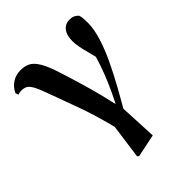

<svg xmlns="http://www.w3.org/2000/svg" viewBox="-215 -674 1011 1011"><g transform="rotate(-45 291.0 -168.0)"><path d="M219.4 208.9 253.7 -41 252.8 44.3Q219.8 -92.4 181.8 -195.4Q143.8 -298.3 119.5 -365.4Q103 -411 90.5 -432.4Q78 -453.7 64.9 -460.4Q51.8 -467.1 32.1 -467.1Q19.4 -467.1 7.3 -462.3L1.5 -479.4Q16.9 -511.4 44 -528.8Q71.2 -546.2 106.3 -546.2Q136.3 -546.2 159.3 -534.8Q182.3 -523.5 203.4 -488.5Q224.6 -453.4 245.8 -383.5Q265.8 -323 290.8 -236.2Q315.8 -149.4 337.6 -49.8L344.3 -47.4L355.6 189.3L228.4 215.7ZM334.2 0.1 313.8 -26.4Q341.4 -78.4 363.4 -125Q385.4 -171.6 403 -216.7Q420.5 -261.7 434.5 -308.6Q448.4 -355.5 459 -407.8L451.5 -257.3Q435.3 -322.3 425.3 -359.4Q415.4 -396.5 411.4 -419Q407.3 -441.4 407.3 -461.3Q407.3 -504.2 425.8 -528.1Q444.4 -551.9 477 -551.9Q494.5 -551.9 505.6 -546.7Q516.7 -541.5 527.6 -530Q531.8 -514.9 532.6 -501.9Q533.5 -489 533.5 -471.2Q533.5 -425.4 515.7 -367.7Q497.9 -310.1 468.2 -247.3Q438.5 -184.6 403.2 -121.1Q368 -57.5 334.2 0.1Z"/></g></svg>

Font: Noto Serif TC
Style: Regular
Weight: 200
Designer: Ryoko NISHIZUKA 西塚涼子 (kana & ideographs); Frank Grießhammer (Latin, Greek & Cyrillic); Wenlong ZHANG 张文龙 (bopomofo); San
Foundry: Adobe
Version: Version 2.001;hotconv 1.1.0;makeotfexe 2.6.0